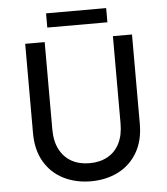

<svg xmlns="http://www.w3.org/2000/svg" viewBox="-57 -881 820 942"><g transform="rotate(-5 353.0 -410.0)"><path d="M90 -250V-690H186V-260Q186 -202 207 -161.5Q228 -121 265.5 -100Q303 -79 354 -79Q405 -79 443 -100Q481 -121 501.5 -161.5Q522 -202 522 -260V-690H616V-250Q616 -167 581.5 -108.5Q547 -50 487.5 -20Q428 10 353 10Q279 10 219 -20Q159 -50 124.5 -108.5Q90 -167 90 -250ZM205 -760V-830H501V-760Z"/></g></svg>

Font: Radio Canada
Style: Regular
Weight: 400
Designer: Charles Daoud, Etienne Aubert Bonn, Alexandre Saumier Demers, Jacques Le Bailly
Foundry: Radio-Canada
Version: Version 2.104;gftools[0.9.28.dev5+ged2979d]